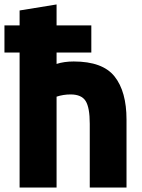

<svg xmlns="http://www.w3.org/2000/svg" viewBox="-27 -821 637 862"><path d="M227 21H61V-585H-7V-707H61V-774L227 -801V-707H383V-585H227V-534Q261 -545 304 -545Q434 -545 487.5 -477.5Q541 -410 541 -284V21H376V-265Q376 -338 357.5 -367.5Q339 -397 290 -397Q257 -397 227 -387Z"/></svg>

Font: Repo
Style: ExtraBold
Weight: 800
Designer: Stefan Peev
Foundry: Context Ltd
Version: Version 001.000